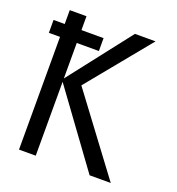

<svg xmlns="http://www.w3.org/2000/svg" viewBox="-132 -831 863 938"><g transform="rotate(20 300.0 -362.5)"><path d="M71 -653V-725H158V-653H273V-586H158V-401.5L410 -725H517L250 -399L548 0H438L158 -384V0H71V-586H13V-653Z"/></g></svg>

Font: JuliaMono
Style: Regular
Weight: 400
Monospace: yes
Designer: cormullion
Foundry: corm
Version: Version 0.055; ttfautohint (v1.8.4)